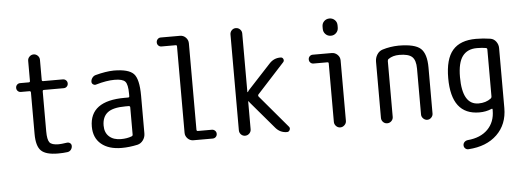

<svg xmlns="http://www.w3.org/2000/svg" viewBox="-58 -932 3616 1333"><g transform="rotate(-5 1750.0 -266.0)"><path d="M95.7 -438.5Q83 -438.5 74.2 -447.3Q65.4 -456.1 65.4 -469.2Q65.4 -482.4 74.2 -491.2Q83 -500 95.7 -500H156.2Q165 -500 165 -508.8V-649.4Q165 -666 177.2 -678.2Q189.5 -690.4 206.1 -690.4Q222.7 -690.4 234.9 -678.2Q247.1 -666 247.1 -649.4V-508.8Q247.1 -500 255.9 -500H393.6Q406.2 -500 415.5 -491.2Q424.8 -482.4 424.8 -469.2Q424.8 -456.1 416 -447.3Q407.2 -438.5 393.6 -438.5H255.9Q247.1 -438.5 247.1 -428.7V-150.4Q247.1 -92.8 262.2 -73.2Q277.3 -53.7 325.2 -53.7Q342.8 -53.7 382.8 -59.6Q395.5 -61.5 405.3 -54.2Q415 -46.9 415 -34.2Q415 -19.5 405.8 -7.8Q396.5 3.9 380.9 5.9Q351.6 9.8 315.4 9.8Q231.4 9.8 198.2 -22.5Q165 -54.7 165 -139.6V-428.7Q165 -437.5 156.2 -438.5Z M809.6 -275.4Q722.7 -275.4 685.1 -245.6Q647.5 -215.8 647.5 -155.3Q647.5 -106.4 677.7 -79.1Q708 -51.8 759.8 -51.8Q802.7 -51.8 835 -64.5Q842.8 -67.4 842.8 -76.2V-265.6Q842.8 -274.4 834 -275.4ZM759.8 9.8Q668.9 9.8 617.2 -33.7Q565.4 -77.1 565.4 -155.3Q565.4 -335 809.6 -335H834Q842.8 -335 842.8 -343.8V-360.4Q842.8 -425.8 824.7 -445.8Q806.6 -465.8 750 -465.8Q694.3 -465.8 621.1 -444.3Q610.4 -440.4 600.1 -447.3Q589.8 -454.1 589.8 -465.8Q589.8 -480.5 599.1 -493.2Q608.4 -505.9 622.1 -509.8Q694.3 -529.3 750 -530.3Q853.5 -530.3 889.2 -493.2Q924.8 -456.1 924.8 -339.8V-77.1Q924.8 -50.8 909.7 -29.8Q894.5 -8.8 871.1 -2.9Q813.5 9.8 759.8 9.8Z M1095.7 -668Q1083 -668 1074.2 -676.8Q1065.4 -685.5 1065.4 -698.7Q1065.4 -711.9 1074.2 -721.2Q1083 -730.5 1095.7 -730.5H1230.5Q1253.9 -730.5 1270.5 -713.4Q1287.1 -696.3 1287.1 -672.9V-71.3Q1287.1 -62.5 1294.9 -61.5H1393.6Q1406.2 -61.5 1415.5 -52.7Q1424.8 -43.9 1424.8 -30.8Q1424.8 -17.6 1416 -8.8Q1407.2 0 1393.6 0H1259.8Q1236.3 0 1219.7 -17.1Q1203.1 -34.2 1203.1 -56.6V-659.2Q1203.1 -668 1195.3 -668Z M1580.1 -41V-709Q1580.1 -725.6 1591.8 -737.8Q1603.5 -750 1620.6 -750Q1637.7 -750 1649.9 -737.8Q1662.1 -725.6 1662.1 -709V-301.8Q1662.1 -299.8 1663.6 -299.8Q1665 -299.8 1666 -300.8Q1669.9 -308.6 1672.9 -311.5L1834 -485.4Q1866.2 -520.5 1913.1 -519.5Q1925.8 -519.5 1931.2 -507.3Q1936.5 -495.1 1927.7 -485.4L1736.3 -276.4Q1732.4 -270.5 1736.3 -263.7L1928.7 -36.1Q1937.5 -26.4 1931.6 -13.2Q1925.8 0 1912.1 0Q1865.2 0 1834 -36.1L1671.9 -226.6Q1669.9 -228.5 1666 -235.4Q1665 -236.3 1663.6 -236.3Q1662.1 -236.3 1662.1 -234.4V-41Q1662.1 -24.4 1649.9 -12.2Q1637.7 0 1620.6 0Q1603.5 0 1591.8 -12.2Q1580.1 -24.4 1580.1 -41Z M2136.7 -458Q2124 -458 2115.2 -466.8Q2106.4 -475.6 2106.4 -488.8Q2106.4 -502 2115.2 -510.7Q2124 -519.5 2136.7 -519.5H2268.6Q2292 -519.5 2309.1 -502.9Q2326.2 -486.3 2326.2 -462.9V-42Q2326.2 -25.4 2313.5 -12.7Q2300.8 0 2283.7 0Q2266.6 0 2254.4 -12.7Q2242.2 -25.4 2242.2 -42V-449.2Q2242.2 -458 2234.4 -458ZM2221.7 -708Q2221.7 -730.5 2236.8 -745.1Q2252 -759.8 2273.9 -759.8Q2295.9 -759.8 2311 -745.1Q2326.2 -730.5 2326.2 -708V-692.4Q2326.2 -669.9 2311 -654.8Q2295.9 -639.6 2273.9 -639.6Q2252 -639.6 2236.8 -654.8Q2221.7 -669.9 2221.7 -692.4Z M2570.3 -41V-432.6Q2570.3 -460 2584.5 -482.4Q2598.6 -504.9 2623 -512.7Q2676.8 -529.3 2735.4 -530.3Q2848.6 -530.3 2889.2 -493.7Q2929.7 -457 2929.7 -360.4V-40Q2929.7 -24.4 2918 -12.2Q2906.2 0 2890.1 0Q2874 0 2861.8 -12.2Q2849.6 -24.4 2849.6 -40V-360.4Q2849.6 -418.9 2824.2 -442.4Q2798.8 -465.8 2735.4 -465.8Q2689.5 -465.8 2659.2 -444.3Q2652.3 -439.5 2652.3 -429.7V-41Q2652.3 -24.4 2640.1 -12.2Q2627.9 0 2610.8 0Q2593.8 0 2582 -12.2Q2570.3 -24.4 2570.3 -41Z M3275.4 -465.8Q3209 -465.8 3175.3 -420.4Q3141.6 -375 3141.6 -275.4Q3141.6 -82 3254.9 -82Q3305.7 -82 3340.8 -108.4Q3347.7 -113.3 3347.7 -122.1V-450.2Q3347.7 -459 3338.9 -460.9Q3313.5 -465.8 3275.4 -465.8ZM3254.9 -19.5Q3059.6 -19.5 3059.6 -275.4Q3059.6 -408.2 3112.3 -469.2Q3165 -530.3 3275.4 -530.3Q3325.2 -530.3 3375 -522.5Q3399.4 -518.6 3414.6 -498Q3429.7 -477.5 3429.7 -453.1V-35.2Q3429.7 79.1 3356.4 149.9Q3283.2 220.7 3157.2 228.5Q3144.5 229.5 3134.8 220.7Q3125 211.9 3125 198.2Q3125 185.5 3133.8 176.3Q3142.6 167 3157.2 165Q3247.1 157.2 3297.4 106.4Q3347.7 55.7 3347.7 -25.4V-31.2Q3347.7 -40 3339.8 -36.1Q3300.8 -19.5 3254.9 -19.5Z"/></g></svg>

Font: Rounded Mgen+ 1mn regular
Style: Regular
Weight: 400
Designer: [Source Han Sans]
Ryoko NISHIZUKA  (kana & ideographs); Paul D. Hunt (Latin, Greek & Cyrillic); Wenlong ZHANG  (bopomofo
Version: Version 1.059.20150602